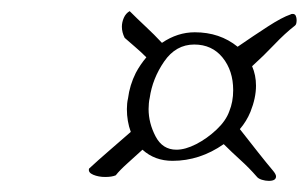

<svg xmlns="http://www.w3.org/2000/svg" viewBox="-20 -518 553 345"><path d="M169 -200Q157 -200 147.5 -204Q138 -208 140 -215Q155 -229 177 -248Q199 -267 215 -281Q208 -300 208 -322Q208 -327 208.5 -332Q209 -337 210 -341Q213 -365 224 -387Q232 -402 243 -415Q233 -425 223 -433.5Q213 -442 204 -450Q199 -460 199 -470Q199 -478 202.5 -486Q206 -494 213 -498Q227 -484 242 -470Q257 -456 271 -441Q299 -460 330 -460Q375 -460 407 -434Q436 -454 461.5 -470.5Q487 -487 502 -492Q503 -493 506 -493Q510 -493 511.5 -489.5Q513 -486 513 -482Q513 -474 510 -472Q492 -458 473 -438Q454 -418 433 -399Q440 -383 440 -364Q440 -342 430 -317Q423 -300 411 -286Q429 -263 444 -244Q459 -225 470 -212Q476 -205 476 -201Q476 -193 463 -193Q457 -193 450.5 -195Q444 -197 441 -201Q428 -216 412 -230.5Q396 -245 382 -259Q339 -229 290 -229Q258 -229 236 -249Q224 -238 209.5 -225Q195 -212 188 -203Q181 -200 169 -200ZM297 -249Q313 -249 332.5 -259Q352 -269 369 -285Q386 -301 392 -318Q399 -335 399 -356Q399 -391 380 -414.5Q361 -438 329 -438Q296 -438 275 -407.5Q254 -377 249 -342Q248 -338 247.5 -332.5Q247 -327 247 -322Q247 -297 259.5 -273Q272 -249 297 -249Z"/></svg>

Font: Whisper
Style: Regular
Weight: 400
Designer: Robert E. Leuschke
Foundry: Robert E. Leuschke
Version: Version 1.010; ttfautohint (v1.8.4.7-5d5b)